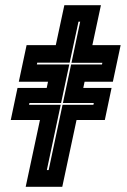

<svg xmlns="http://www.w3.org/2000/svg" viewBox="-20 -720 489 740"><path d="M79 0 134 -257.5H21.5L47.5 -381H160L165 -405H52.5L82.5 -546H195L228 -700H369L336 -546H445L415 -405H306L301 -381H410L384 -257.5H275L220 0ZM160.5 -64.5H167.5L221 -316H340L341.5 -323H222.5L254 -471.5H373L374.5 -478H255.5L289 -636.5H282.5L248.5 -478.5H123.5L122 -471.5H247L215.5 -323H93.5L92 -316H214Z"/></svg>

Font: Tourney ExtraBold
Style: Italic
Weight: 800
Italic angle: -12°
Version: Version 1.015